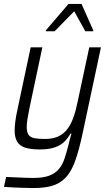

<svg xmlns="http://www.w3.org/2000/svg" viewBox="-28 -749 553 970"><path d="M143 201Q118 201 90.5 200Q63 199 37.5 198Q12 197 -8 195L3 145Q25 146 49 147Q73 148 96.5 149Q120 150 139 150Q190 150 220.5 138.5Q251 127 269 105.5Q287 84 297.5 53.5Q308 23 318 -17Q321 -31 325 -46Q329 -61 333 -74H328Q316 -52 297.5 -33.5Q279 -15 249 -4.5Q219 6 174 6Q126 6 98 -3.5Q70 -13 58 -34.5Q46 -56 46 -89Q46 -110 49.5 -136.5Q53 -163 60 -195L127 -510H186L122 -208Q115 -174 111 -149.5Q107 -125 107 -107Q107 -82 116 -68.5Q125 -55 145.5 -51Q166 -47 199 -47Q239 -47 266 -59.5Q293 -72 311.5 -96Q330 -120 342.5 -154.5Q355 -189 364 -234L423 -510H482L388 -69Q372 5 354.5 56.5Q337 108 311 140Q285 172 245 186.5Q205 201 143 201ZM203 -591 204 -596 318 -729H384L443 -596V-591H403L347 -692L248 -591Z"/></svg>

Font: Saira SemiCondensed Light
Style: Italic
Weight: 300
Width: 4
Italic angle: -12°
Designer: Hector Gatti with collaboration of the Omnibus-Type team
Foundry: Omnibus-Type
Version: Version 1.101